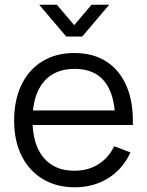

<svg xmlns="http://www.w3.org/2000/svg" viewBox="-20 -780 625 815"><path d="M298.3 15Q219.7 15 161.8 -19.9Q103.8 -54.8 71.9 -118.4Q40 -182 40 -267.7Q40 -356.2 71.5 -420.7Q103 -485.2 160.3 -520.1Q217.7 -555 295.7 -555Q375.7 -555 432.2 -518.3Q488.7 -481.7 517.7 -413.2Q546.7 -344.7 543.8 -249.3H469V-275.3Q467 -380.5 423.8 -434.1Q380.5 -487.7 297.7 -487.7Q210.5 -487.7 164.2 -431.1Q118 -374.5 118 -270Q118 -167.8 164.2 -111.6Q210.5 -55.3 295.7 -55.3Q353.7 -55.3 396.8 -82.2Q440 -109 465 -159.3L533.7 -133Q501.5 -62.3 439.2 -23.7Q377 15 298.3 15ZM504.7 -249.3H92V-311H504.7ZM221.3 -760H146.3L261 -625H329L443.7 -760H368.7L295 -673.3Z"/></svg>

Font: Manrope Variable Light
Style: Regular
Weight: 200
Designer: Mikhail Sharanda
Foundry: Mikhail Sharanda
Version: Version 4.505